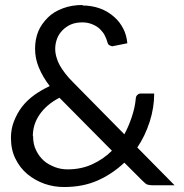

<svg xmlns="http://www.w3.org/2000/svg" viewBox="-20 -744 740 772"><path d="M310 -722Q349 -722 382 -710Q413 -699 439 -676Q462 -656 476 -628Q489 -603 492 -570L432 -558Q428 -558 420 -562Q415 -564 412 -574Q409 -586 401 -602Q395 -614 382 -627Q371 -638 352 -646Q333 -654 312 -654Q285 -654 266 -646Q247 -638 232 -623Q217 -608 210 -590Q202 -569 202 -548Q202 -531 207 -514Q212 -496 220 -482Q227 -469 242 -449Q254 -433 274 -413L480 -204Q497 -235 510 -274Q523 -313 526 -348Q526 -356 532 -362Q538 -368 546 -368H600Q600 -311 582 -255Q563 -196 532 -151L682 1H596Q581 1 572 -2Q566 -4 552 -18L480 -90Q431 -44 372 -18Q313 8 237 8Q197 8 159 -5Q120 -19 90 -44Q60 -69 42 -106Q24 -142 24 -190Q24 -225 36 -256Q49 -289 68 -314Q88 -340 118 -362Q146 -382 180 -398Q152 -434 136 -473Q121 -509 121 -548Q121 -586 134 -618Q146 -647 173 -674Q196 -697 234 -711Q269 -724 314 -724ZM113 -197Q113 -164 125 -140Q137 -115 156 -98Q173 -83 201 -72Q225 -63 252 -63Q307 -63 352 -84Q397 -105 430 -138L219 -351Q167 -324 139 -283Q112 -244 112 -196Z"/></svg>

Font: Aleo
Style: Regular
Weight: 400
Designer: Alessio Laiso
Version: Version 1.1